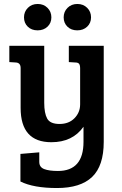

<svg xmlns="http://www.w3.org/2000/svg" viewBox="-20 -734 613 968"><path d="M401 -19V-95Q346 -17 239 -17Q84 -17 84 -190V-391Q84 -418 59 -419L27 -421V-503H203V-216Q203 -163 218 -136Q233 -109 280 -109Q327 -109 355.5 -138Q384 -167 384 -208V-389Q384 -406 378.5 -412.5Q373 -419 359 -419L327 -421V-503H503V-19Q503 102 444.5 158Q386 214 267.5 214Q149 214 83 181V42L178 34V82Q178 109 203 118.5Q228 128 272 128Q401 128 401 -19ZM369.5 -581Q339 -581 320 -599.5Q301 -618 301 -646.5Q301 -675 320.5 -694.5Q340 -714 370 -714Q400 -714 419.5 -694.5Q439 -675 439 -646.5Q439 -618 419.5 -599.5Q400 -581 369.5 -581ZM169.5 -581Q139 -581 120 -599.5Q101 -618 101 -646.5Q101 -675 120.5 -694.5Q140 -714 170 -714Q200 -714 219.5 -694.5Q239 -675 239 -646.5Q239 -618 219.5 -599.5Q200 -581 169.5 -581Z"/></svg>

Font: Bree Serif
Style: Regular
Weight: 400
Designer: Veronika Burian, Jos Scaglione
Foundry: TypeTogether
Version: Version 1.001